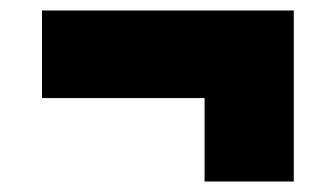

<svg xmlns="http://www.w3.org/2000/svg" viewBox="-20 -432 640 366"><path d="M60 -245V-412H540V-86H370V-245Z"/></svg>

Font: Cantarell Extra Bold
Style: Regular
Weight: 800
Designer: Dave Crossland, Nikolaus Waxweiler, Florian Fecher, Jacques Le Bailly, Eben Sorkin, Alexei Vanyashin, Alexios Zavras, Em
Version: Version 0.303